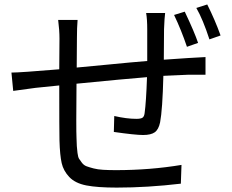

<svg xmlns="http://www.w3.org/2000/svg" viewBox="-20 -811 1040 859"><path d="M866.2 -619.1 816.4 -601.6Q791 -676.8 758.8 -744.1L806.6 -758.8Q850.6 -666 866.2 -619.1ZM712.9 -543.9Q835 -552.7 899.4 -555.7V-476.6H821.3Q745.1 -473.6 710.9 -471.7Q707 -319.3 696.3 -263.7Q689.5 -231.4 672.4 -219.2Q655.3 -207 620.1 -207Q585 -207 489.3 -220.7L491.2 -292Q546.9 -279.3 589.8 -279.3Q609.4 -279.3 617.2 -284.2Q625 -289.1 627 -304.7Q633.8 -353.5 637.7 -465.8Q540 -458 322.3 -436.5Q320.3 -232.4 322.3 -194.3Q323.2 -168.9 323.7 -157.2Q324.2 -145.5 326.7 -127Q329.1 -108.4 333.5 -101.1Q337.9 -93.8 346.7 -82.5Q355.5 -71.3 367.7 -66.9Q379.9 -62.5 398.4 -57.6Q417 -52.7 441.4 -51.3Q465.8 -49.8 498 -49.8Q651.4 -49.8 792 -73.2L789.1 10.7Q639.6 28.3 502 28.3Q416 28.3 366.2 18.6Q316.4 8.8 290 -19Q263.7 -46.9 255.9 -81.5Q248 -116.2 246.1 -182.6Q245.1 -224.6 245.1 -428.7L139.6 -418Q100.6 -413.1 39.1 -404.3L31.2 -486.3Q69.3 -486.3 245.1 -501L246.1 -638.7Q246.1 -675.8 240.2 -721.7H327.1Q324.2 -686.5 324.2 -641.6L323.2 -508.8Q338.9 -509.8 457.5 -521.5Q576.2 -533.2 638.7 -538.1V-678.7Q638.7 -725.6 633.8 -752.9H718.8Q715.8 -731.4 713.9 -680.7Q713.9 -658.2 713.4 -611.8Q712.9 -565.4 712.9 -543.9ZM858.4 -775.4 907.2 -791Q942.4 -720.7 966.8 -652.3L917 -634.8Q887.7 -724.6 858.4 -775.4Z"/></svg>

Font: GenYoGothic TW TTF Regular
Style: Regular
Weight: 400
Version: Version 1.300